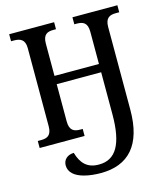

<svg xmlns="http://www.w3.org/2000/svg" viewBox="-136 -818 1010 1164"><g transform="rotate(-15 369.0 -235.5)"><path d="M352 243C526 243 623 139 623 -82V-601C623 -659 652 -670 690 -670H711V-714H429V-670H444C483 -670 511 -659 511 -601V-399H232V-602C232 -659 260 -670 298 -670H314V-714H32V-670H50C88 -670 119 -659 119 -604V-113C119 -56 91 -44 53 -44H32V0H314V-44H298C260 -44 232 -56 232 -113V-347H511V-83C511 104 460 190 355 190C279 191 243 148 224 82C183 83 157 108 157 143C157 188 194 216 245 230C279 240 320 243 352 243Z"/></g></svg>

Font: Noto Serif SemiCondensed Medium
Style: Regular
Weight: 500
Width: 4
Designer: Monotype Design Team
Foundry: Monotype Imaging Inc.
Version: Version 2.014